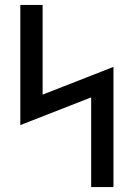

<svg xmlns="http://www.w3.org/2000/svg" viewBox="-20 -755 540 775"><path d="M348 0V-362L62 -250V-735H152V-373L438 -485V0Z"/></svg>

Font: Iosevka Custom Medium
Style: Regular
Weight: 500
Monospace: yes
Designer: Belleve Invis
Foundry: Belleve Invis
Version: Version 32.5.0; ttfautohint (v1.8.4)